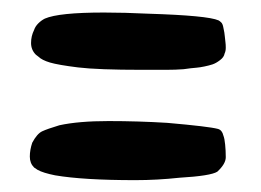

<svg xmlns="http://www.w3.org/2000/svg" viewBox="-20 -449 422 311"><path d="M52.7 -418.9Q75.2 -428.7 148.4 -428.7Q181.6 -428.7 220.7 -426.8Q316.4 -423.8 334 -416Q335.9 -415 338.4 -412.6Q340.8 -410.2 341.8 -404.3Q343.8 -395.5 344.2 -389.6Q344.7 -383.8 345.2 -380.4Q345.7 -377 345.7 -371.6Q345.7 -366.2 343.8 -362.3Q342.8 -356.4 336.4 -351.6Q330.1 -346.7 324.2 -344.7Q318.4 -342.8 311 -341.3Q303.7 -339.8 298.8 -339.4Q293.9 -338.9 288.6 -338.4Q283.2 -337.9 277.3 -336.9Q264.6 -335.9 249 -335.9Q228.5 -335.9 210 -335.9Q138.7 -335.9 106.4 -339.8Q74.2 -343.8 61 -347.7Q47.9 -351.6 42 -357.4L38.1 -360.4Q30.3 -368.2 30.3 -379.4Q30.3 -390.6 35.2 -400.4Q37.1 -406.2 42 -411.1Q46.9 -416 52.7 -418.9ZM76.2 -246.1Q107.4 -252.9 155.8 -252.9Q204.1 -252.9 251 -250Q318.4 -244.1 333 -240.2Q339.8 -238.3 341.8 -229.5Q343.8 -224.6 344.7 -214.8Q345.7 -205.1 345.7 -194.3Q345.7 -183.6 332 -170.9Q321.3 -164.1 270.5 -161.1Q234.4 -157.2 199.2 -157.2Q115.2 -157.2 69.3 -165Q49.8 -168.9 41 -173.8L35.2 -177.7Q28.3 -184.6 28.3 -195.3Q28.3 -206.1 32.2 -217.8Q40 -232.4 48.3 -236.3Q56.6 -240.2 76.2 -246.1Z"/></svg>

Font: JasonHandwriting2
Style: SemiBold
Weight: 600
Version: Version 1.04.7